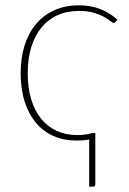

<svg xmlns="http://www.w3.org/2000/svg" viewBox="-20 -521 484 720"><path d="M314.5 2Q303 4.5 291 5.2Q279 6 266.5 6Q219 6 180.5 -11Q142 -28 114.8 -60.5Q87.5 -93 72.5 -140Q57.5 -187 57.5 -246.5Q57.5 -303.5 72.2 -350.5Q87 -397.5 115 -430.8Q143 -464 183.5 -482.5Q224 -501 276 -501Q322 -501 358 -486.2Q394 -471.5 420 -447.5L413.5 -439Q412 -437.5 410.5 -436.2Q409 -435 406.5 -435Q402.5 -435 394 -442Q385.5 -449 370.5 -457.5Q355.5 -466 332.5 -473Q309.5 -480 277 -480Q231 -480 195.2 -463.8Q159.5 -447.5 134.8 -417Q110 -386.5 97 -343.5Q84 -300.5 84 -246.5Q84 -191 97.2 -147.8Q110.5 -104.5 134.8 -75Q159 -45.5 193.2 -30Q227.5 -14.5 269.5 -14.5Q284 -14.5 294 -15.8Q304 -17 310.8 -18.2Q317.5 -19.5 321.5 -20.8Q325.5 -22 328 -22H337.5V169.5Q337.5 179 328 179H314.5Z"/></svg>

Font: Lato ExtraLight
Style: Regular
Weight: 275
Designer: Lukasz Dziedzic with Adam Twardoch and Botio Nikoltchev
Foundry: tyPoland Lukasz Dziedzic
Version: Version 2.015; 2015-08-06; http://www.latofonts.com/